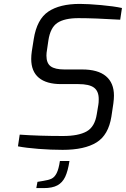

<svg xmlns="http://www.w3.org/2000/svg" viewBox="-20 -762 645 984"><path d="M72 -12 81 -72Q179 -65 303 -65Q382 -65 424 -88.5Q466 -112 476 -177L484 -225Q486 -235 486 -254Q486 -295 461.5 -313Q437 -331 382 -331H293Q218 -331 179 -363.5Q140 -396 140 -460Q140 -478 143 -499L153 -562Q169 -663 227.5 -702.5Q286 -742 389 -742Q431 -742 497.5 -736Q564 -730 605 -721L596 -661Q464 -669 382 -669Q311 -669 274.5 -645Q238 -621 228 -555L221 -507Q218 -491 218 -477Q218 -438 240 -422Q262 -406 310 -406H401Q482 -406 523 -371.5Q564 -337 564 -272Q564 -255 561 -232L551 -165Q536 -70 474.5 -32Q413 6 301 6Q241 6 177 1Q113 -4 72 -12ZM172 170 202 165Q229 161 244.5 153.5Q260 146 270.5 125Q281 104 287 63H336Q328 115 314 144.5Q300 174 274 188Q248 202 204 202H166Z"/></svg>

Font: Exo
Style: Italic
Weight: 400
Italic angle: -9°
Designer: Natanael Gama
Foundry: Natanael Gama
Version: Version 1.500; ttfautohint (v1.6)